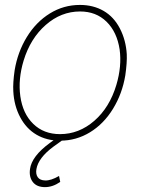

<svg xmlns="http://www.w3.org/2000/svg" viewBox="-20 -558 579 775"><path d="M39.1 -274.4Q51.3 -348.1 88.4 -408.7Q125.5 -469.2 181.2 -503.7Q236.8 -538.1 302.7 -538.1Q356.4 -538.1 397.9 -514.2Q439.5 -490.2 463.9 -443.1Q488.3 -396 491.7 -338.9Q493.2 -305.7 485.8 -253.9Q473.6 -180.2 436.3 -119.1Q398.9 -58.1 343.5 -24.2Q288.1 9.8 222.7 9.8Q168.5 9.8 127.2 -14.4Q85.9 -38.6 61.3 -85.2Q36.6 -131.8 33.7 -189.9Q31.7 -222.7 39.1 -274.4ZM62 -169.9Q71.8 -99.1 114.3 -57.9Q156.7 -16.6 222.2 -16.6Q298.8 -16.6 360.6 -70.3Q422.4 -124 449.7 -215.3Q472.2 -291 462.9 -358.4Q452.1 -429.2 409.9 -470.5Q367.7 -511.7 303.2 -511.7Q226.6 -511.7 164.6 -457.3Q102.5 -402.8 75.2 -313Q52.7 -238.3 62 -169.9ZM235.4 5.4 195.3 34.2Q134.8 79.1 127 124.5Q123.5 144.5 132.3 157.2Q141.1 169.9 162.1 170.4Q185.5 171.4 218.3 152.3L223.1 176.3Q192.9 197.3 161.6 197.3Q128.4 197.3 112.5 176.8Q96.7 156.2 101.1 124.5Q107.9 72.8 181.2 19L214.4 -4.9Z"/></svg>

Font: Roboto Thin
Style: Italic
Weight: 250
Italic angle: -12°
Designer: Google
Version: Version 2.134; 2016